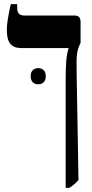

<svg xmlns="http://www.w3.org/2000/svg" viewBox="-20 -667 446 927"><path d="M297 240H314C330 231 342 221 359 202L350 -313C349 -401 349 -419 369 -460V-561C369 -583 359 -592 339 -592H98C75 -592 63 -602 63 -628V-647H32C19 -587 13 -553 13 -522C13 -463 33 -435 82 -435H311V-433C300 -400 297 -354 297 -278ZM128 -299C128 -272 144 -260 165 -260C185 -260 201 -272 201 -299C201 -326 185 -338 165 -338C144 -338 128 -326 128 -299Z"/></svg>

Font: Noto Serif Hebrew ExtraCondensed ExtraBold
Style: Regular
Weight: 800
Width: 2
Designer: Monotype Design Team
Foundry: Monotype Imaging Inc.
Version: Version 2.004